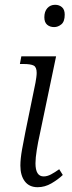

<svg xmlns="http://www.w3.org/2000/svg" viewBox="-20 -771 300 801"><path d="M206 -658Q188 -658 176.5 -668Q165 -678 165 -699Q165 -723 177.5 -737Q190 -751 210 -751Q227 -751 238.5 -741Q250 -731 250 -710Q250 -681 236 -669.5Q222 -658 206 -658ZM137 10Q102 10 83.5 -14.5Q65 -39 65 -80Q65 -108 72 -147.5Q79 -187 86 -221L128 -426Q130 -437 131.5 -448Q133 -459 133 -467Q133 -491 120.5 -497.5Q108 -504 78 -504H63L69 -536H214L145 -206Q139 -180 133.5 -146Q128 -112 128 -90Q128 -35 162 -35Q177 -35 193 -43.5Q209 -52 227 -65L242 -41Q222 -22 194.5 -6Q167 10 137 10Z"/></svg>

Font: Noto Serif SemiCondensed Light
Style: Italic
Weight: 300
Width: 4
Italic angle: -12°
Designer: Monotype Design Team
Foundry: Monotype Imaging Inc.
Version: Version 2.013; ttfautohint (v1.8.4.7-5d5b)